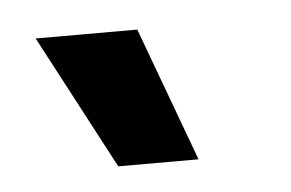

<svg xmlns="http://www.w3.org/2000/svg" viewBox="-28 -787 339 224"><g transform="rotate(-5 141.5 -674.5)"><path d="M103 -596 20 -753H139L197 -596Z"/></g></svg>

Font: Bricolage Grotesque 12pt Condensed SemiBold
Style: Regular
Weight: 600
Width: 3
Designer: Mathieu Triay
Foundry: Atelier Triay
Version: Version 1.001; ttfautohint (v1.8.4.7-5d5b);gftools[0.9.33.de